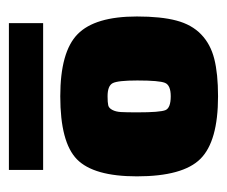

<svg xmlns="http://www.w3.org/2000/svg" viewBox="-60 -716 517 438"><g transform="rotate(90 199.0 -496.5)"><path d="M199.2 -482.9Q213.4 -482.9 219.7 -484.4Q226.1 -485.8 230.2 -493.7Q234.4 -501.5 235.1 -513.4Q235.8 -525.4 235.8 -550.8Q235.8 -603 230.7 -615Q225.6 -627 199.2 -627Q173.8 -627 168.5 -613.8Q163.1 -600.6 163.1 -550.8Q163.1 -506.3 169.2 -494.6Q175.3 -482.9 199.2 -482.9ZM367.2 -257.8H32.2V-335.9H367.2ZM199.2 -375Q97.7 -375 57.4 -414.6Q17.1 -454.1 17.1 -549.8Q17.1 -605 26.4 -639.9Q35.6 -674.8 57.9 -696.3Q80.1 -717.8 113.8 -726.3Q147.5 -734.9 199.2 -734.9Q301.8 -734.9 341.8 -694.8Q381.8 -654.8 381.8 -549.8Q381.8 -451.2 343 -413.1Q304.2 -375 199.2 -375Z"/></g></svg>

Font: Squarion Black
Style: Regular
Weight: 900
Designer: Natanael Gama
Version: Version 1.00;September 12, 2019;FontCreator 11.5.0.2425 64-b